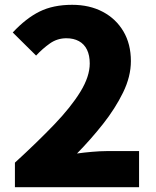

<svg xmlns="http://www.w3.org/2000/svg" viewBox="-20 -778 649 798"><path d="M42 0V-102Q135 -187 205 -260Q275 -333 314 -396.5Q353 -460 353 -514Q353 -548 341.5 -571.5Q330 -595 308 -607Q286 -619 256 -619Q218 -619 187.5 -597.5Q157 -576 130 -547L33 -643Q88 -702 144.5 -730Q201 -758 280 -758Q352 -758 407 -729Q462 -700 493 -647.5Q524 -595 524 -524Q524 -460 491.5 -393.5Q459 -327 408 -262.5Q357 -198 300 -140Q328 -144 362.5 -147Q397 -150 422 -150H558V0Z"/></svg>

Font: Noto Sans HK Thin Black
Style: Regular
Weight: 900
Version: Version 2.004-H2;hotconv 1.0.118;makeotfexe 2.5.65603